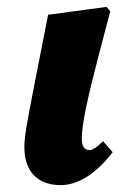

<svg xmlns="http://www.w3.org/2000/svg" viewBox="-20 -523 351 559"><path d="M157 16C203 16 257 -13 308 -80L280 -112C262 -94 250 -86 240 -86C225 -86 218 -99 218 -119C218 -161 236 -243 270 -372L301 -490L290 -503L120 -480L81 -281C55 -149 51 -122 51 -94C51 -24 89 16 157 16Z"/></svg>

Font: Source Serif Pro Black
Style: Italic
Weight: 900
Italic angle: -12°
Designer: Frank Grießhammer
Foundry: Adobe Systems Incorporated
Version: Version 3.001;hotconv 1.0.111;makeotfexe 2.5.65597